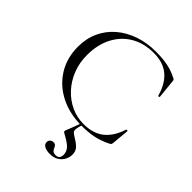

<svg xmlns="http://www.w3.org/2000/svg" viewBox="-250 -773 1186 1186"><g transform="rotate(45 343.0 -180.5)"><path d="M411 -636Q453 -636 485.5 -632Q518 -628 546 -619.5Q574 -611 603 -596Q610 -592 611.5 -589.5Q613 -587 614 -574L626 -455Q626 -453 621 -451.5Q616 -450 614 -454Q591 -537 540.5 -579Q490 -621 408 -621Q323 -621 259.5 -584Q196 -547 160.5 -479Q125 -411 125 -319Q125 -253 147.5 -195.5Q170 -138 210 -94.5Q250 -51 301.5 -27Q353 -3 411 -3Q494 -3 545 -43.5Q596 -84 622 -165Q623 -168 628.5 -167Q634 -166 634 -164L624 -54Q623 -42 621 -39Q619 -36 613 -32Q561 -6 515 3.5Q469 13 411 13Q305 13 223.5 -28.5Q142 -70 95.5 -144.5Q49 -219 49 -317Q49 -389 76 -447.5Q103 -506 152 -548Q201 -590 267 -613Q333 -636 411 -636ZM412 2Q401 37 399.5 53.5Q398 70 408.5 78.5Q419 87 443 102Q464 114 480.5 132Q497 150 497 179Q497 200 486.5 222Q476 244 453 259.5Q430 275 393 275Q366 275 347.5 265.5Q329 256 329 237Q329 223 338 215Q347 207 359 207Q373 207 379 214Q385 221 389 231Q393 241 400.5 248Q408 255 425 255Q459 255 459 217Q459 191 440.5 170.5Q422 150 373 124Q360 117 359 112.5Q358 108 364 94Q372 75 376 64Q380 53 385 40Q390 27 399 1Z"/></g></svg>

Font: Cormorant Infant Light
Style: Regular
Weight: 400
Version: Version 4.001